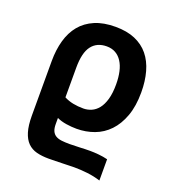

<svg xmlns="http://www.w3.org/2000/svg" viewBox="-130 -605 810 903"><g transform="rotate(20 275.0 -154.0)"><path d="M513.2 -257.8Q513.2 -189 494.9 -138.9Q476.6 -88.9 445.6 -56.4Q414.6 -23.9 373 -8.5Q331.5 6.8 285.2 6.8Q260.3 6.8 233.4 2.7Q206.5 -1.5 186 -11.2V19Q186 40.5 191.9 53.7Q197.8 66.9 209.5 74Q221.2 81.1 238.8 83.3Q256.3 85.4 279.8 85.4Q304.7 85.4 330.3 84Q356 82.5 382.3 82.5Q400.9 82.5 424.3 84.7Q447.8 86.9 469.7 92.3V198.7Q438 188.5 403.6 184.6Q369.1 180.7 338.4 180.7Q331.1 180.7 315.9 181.2Q300.8 181.6 282.2 182.1Q263.7 182.6 244.4 183.1Q225.1 183.6 209.5 183.6Q176.3 183.6 149.7 176.8Q123 169.9 104.7 151.6Q86.4 133.3 76.7 101.6Q66.9 69.8 66.9 20V-252.9Q66.9 -309.1 80.1 -356Q93.3 -402.8 120.8 -436.3Q148.4 -469.7 191.7 -488.3Q234.9 -506.8 294.9 -506.8Q351.6 -506.8 392.8 -489.3Q434.1 -471.7 460.7 -439.2Q487.3 -406.7 500.2 -360.6Q513.2 -314.5 513.2 -257.8ZM389.2 -252.9Q389.2 -288.1 382.8 -316.4Q376.5 -344.7 363.5 -364.7Q350.6 -384.8 331.5 -395.5Q312.5 -406.2 287.1 -406.2Q238.3 -406.2 212.2 -372.1Q186 -337.9 186 -263.2V-114.3Q206.5 -103.5 230.7 -98.6Q254.9 -93.8 282.7 -93.8Q303.2 -93.8 322.5 -102.1Q341.8 -110.4 356.7 -128.9Q371.6 -147.5 380.4 -178Q389.2 -208.5 389.2 -252.9Z"/></g></svg>

Font: Code New Roman
Style: Bold
Weight: 700
Monospace: yes
Designer: Sam Radian
Foundry: Code New Roman
Version: Version 1.508 October 19, 2014